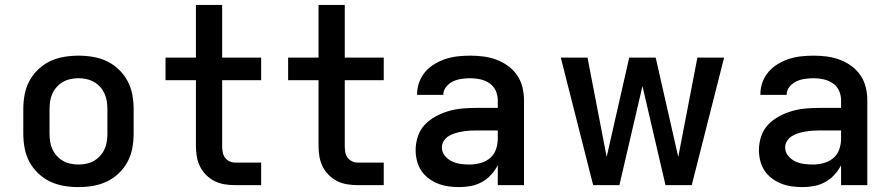

<svg xmlns="http://www.w3.org/2000/svg" viewBox="-20 -755 3640 783"><path d="M300 8Q270 8 240.5 3Q211 -2 184.5 -14.5Q158 -27 136 -48Q114 -69 100 -95Q86 -121 80.5 -150.5Q75 -180 75 -210V-310Q75 -340 80.5 -369.5Q86 -399 100 -425Q114 -451 136 -472Q158 -493 184.5 -505.5Q211 -518 240.5 -523Q270 -528 300 -528Q330 -528 359.5 -523Q389 -518 415.5 -505.5Q442 -493 464 -472Q486 -451 500 -425Q514 -399 519.5 -369.5Q525 -340 525 -310V-210Q525 -180 519.5 -150.5Q514 -121 500 -95Q486 -69 464 -48Q442 -27 415.5 -14.5Q389 -2 359.5 3Q330 8 300 8ZM300 -84Q316 -84 332.5 -87.5Q349 -91 363 -99Q377 -107 388 -119Q399 -131 406 -146Q413 -161 415.5 -177.5Q418 -194 418 -210V-310Q418 -326 415.5 -342.5Q413 -359 406 -374Q399 -389 388 -401Q377 -413 363 -421Q349 -429 332.5 -432.5Q316 -436 300 -436Q284 -436 267.5 -432.5Q251 -429 237 -421Q223 -413 212 -401Q201 -389 194 -374Q187 -359 184.5 -342.5Q182 -326 182 -310V-210Q182 -194 184.5 -177.5Q187 -161 194 -146Q201 -131 212 -119Q223 -107 237 -99Q251 -91 267.5 -87.5Q284 -84 300 -84Z M1045 0H938Q917 0 895.5 -3.5Q874 -7 855 -16.5Q836 -26 820.5 -41.5Q805 -57 795.5 -76.5Q786 -96 782.5 -117Q779 -138 779 -160V-428H655V-520H779V-735H886V-520H1045V-428H886V-160Q886 -148 888 -135.5Q890 -123 897 -113Q904 -103 915 -97.5Q926 -92 938 -92H1045Z M1545 0H1438Q1417 0 1395.5 -3.5Q1374 -7 1355 -16.5Q1336 -26 1320.5 -41.5Q1305 -57 1295.5 -76.5Q1286 -96 1282.5 -117Q1279 -138 1279 -160V-428H1155V-520H1279V-735H1386V-520H1545V-428H1386V-160Q1386 -148 1388 -135.5Q1390 -123 1397 -113Q1404 -103 1415 -97.5Q1426 -92 1438 -92H1545Z M1853 8Q1831 8 1809 5Q1787 2 1766.5 -6Q1746 -14 1728 -27.5Q1710 -41 1698 -59Q1686 -77 1680.5 -99Q1675 -121 1675 -143Q1675 -171 1684 -198.5Q1693 -226 1712.5 -246.5Q1732 -267 1757 -280.5Q1782 -294 1809.5 -302Q1837 -310 1865 -312.5Q1893 -315 1922 -315H2010V-346Q2010 -367 2001.5 -385.5Q1993 -404 1976 -415.5Q1959 -427 1939 -431.5Q1919 -436 1899 -436Q1881 -436 1863 -433.5Q1845 -431 1828.5 -423.5Q1812 -416 1800 -401.5Q1788 -387 1788 -369V-368H1681V-372Q1681 -397 1690 -421Q1699 -445 1715.5 -463.5Q1732 -482 1754 -495Q1776 -508 1800 -515.5Q1824 -523 1849 -525.5Q1874 -528 1899 -528Q1926 -528 1952.5 -524.5Q1979 -521 2004.5 -511.5Q2030 -502 2052 -486Q2074 -470 2089 -448Q2104 -426 2110.5 -399.5Q2117 -373 2117 -346V0H2010V-81Q1999 -60 1982.5 -42Q1966 -24 1945 -12.5Q1924 -1 1900.5 3.5Q1877 8 1853 8ZM1895 -84Q1917 -84 1939 -90Q1961 -96 1978 -110Q1995 -124 2002.5 -145.5Q2010 -167 2010 -189V-223H1922Q1907 -223 1893 -222Q1879 -221 1864.5 -218.5Q1850 -216 1836.5 -212Q1823 -208 1810.5 -200.5Q1798 -193 1790 -180.5Q1782 -168 1782 -154Q1782 -135 1794 -120Q1806 -105 1823 -97Q1840 -89 1858.5 -86.5Q1877 -84 1895 -84Z M2399 0 2267 -520H2376L2454 -115L2546 -520H2654L2746 -115L2824 -520H2933L2801 0H2694L2600 -404L2506 0Z M3253 8Q3231 8 3209 5Q3187 2 3166.5 -6Q3146 -14 3128 -27.5Q3110 -41 3098 -59Q3086 -77 3080.5 -99Q3075 -121 3075 -143Q3075 -171 3084 -198.5Q3093 -226 3112.5 -246.5Q3132 -267 3157 -280.5Q3182 -294 3209.5 -302Q3237 -310 3265 -312.5Q3293 -315 3322 -315H3410V-346Q3410 -367 3401.5 -385.5Q3393 -404 3376 -415.5Q3359 -427 3339 -431.5Q3319 -436 3299 -436Q3281 -436 3263 -433.5Q3245 -431 3228.5 -423.5Q3212 -416 3200 -401.5Q3188 -387 3188 -369V-368H3081V-372Q3081 -397 3090 -421Q3099 -445 3115.5 -463.5Q3132 -482 3154 -495Q3176 -508 3200 -515.5Q3224 -523 3249 -525.5Q3274 -528 3299 -528Q3326 -528 3352.5 -524.5Q3379 -521 3404.5 -511.5Q3430 -502 3452 -486Q3474 -470 3489 -448Q3504 -426 3510.5 -399.5Q3517 -373 3517 -346V0H3410V-81Q3399 -60 3382.5 -42Q3366 -24 3345 -12.5Q3324 -1 3300.5 3.5Q3277 8 3253 8ZM3295 -84Q3317 -84 3339 -90Q3361 -96 3378 -110Q3395 -124 3402.5 -145.5Q3410 -167 3410 -189V-223H3322Q3307 -223 3293 -222Q3279 -221 3264.5 -218.5Q3250 -216 3236.5 -212Q3223 -208 3210.5 -200.5Q3198 -193 3190 -180.5Q3182 -168 3182 -154Q3182 -135 3194 -120Q3206 -105 3223 -97Q3240 -89 3258.5 -86.5Q3277 -84 3295 -84Z"/></svg>

Font: Iosevka Aile Semibold
Style: Regular
Weight: 600
Designer: Belleve Invis
Foundry: Belleve Invis
Version: Version 31.1.0; ttfautohint (v1.8.4)